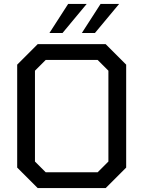

<svg xmlns="http://www.w3.org/2000/svg" viewBox="-20 -963 734 983"><path d="M233 -794 329 -943H424L300 -794ZM399 -794 495 -943H590L466 -794ZM173 0 68 -105V-632L173 -737H521L626 -632V-105L521 0ZM214 -81H480L535 -136V-601L480 -656H214L159 -601V-136Z"/></svg>

Font: Tomorrow
Style: Regular
Weight: 400
Designer: Tony de Marco, Monica Rizzolli
Foundry: Just in Type
Version: Version 2.002